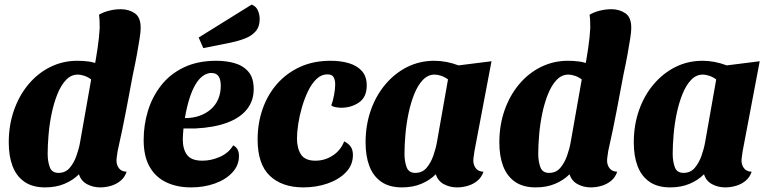

<svg xmlns="http://www.w3.org/2000/svg" viewBox="-20 -794 3336 834"><path d="M176 20Q121 20 86 -4.5Q51 -29 34.5 -72.5Q18 -116 18 -175Q18 -250 40.5 -314.5Q63 -379 103.5 -427.5Q144 -476 198.5 -503Q253 -530 316 -530Q340 -530 363.5 -527Q387 -524 404 -516L560 -485Q545 -405 528.5 -318Q512 -231 491 -138Q490 -129 488 -117Q486 -105 486 -96Q486 -78 496.5 -63.5Q507 -49 530 -48Q522 -24 504 -9Q486 6 462.5 13Q439 20 415 20Q384 20 358 6Q332 -8 323 -37Q297 -11 260 4.5Q223 20 176 20ZM234 -43Q264 -43 282.5 -64.5Q301 -86 312 -117Q323 -148 328 -177L376 -449Q361 -460 345.5 -465Q330 -470 318 -470Q289 -470 267 -447Q245 -424 229.5 -385.5Q214 -347 204.5 -301.5Q195 -256 191 -209.5Q187 -163 187 -125Q187 -94 196 -68.5Q205 -43 234 -43ZM558 -474 387 -485Q397 -538 404 -585.5Q411 -633 413 -672Q413 -688 412.5 -702Q412 -716 410 -730Q428 -741 453.5 -747.5Q479 -754 505 -754Q540 -754 566 -736Q592 -718 591 -670Q591 -656 586.5 -627Q582 -598 575 -559Q568 -520 558 -474Z M810 20Q749 20 702.5 -2Q656 -24 630 -69.5Q604 -115 604 -186Q604 -251 622.5 -312Q641 -373 679.5 -422.5Q718 -472 778 -501Q838 -530 920 -530Q963 -530 999.5 -519.5Q1036 -509 1059 -482.5Q1082 -456 1082 -407Q1082 -356 1052.5 -319Q1023 -282 966.5 -261Q910 -240 829 -236Q816 -236 802.5 -236Q789 -236 777 -236Q776 -224 775 -211.5Q774 -199 774 -189Q774 -145 793 -120.5Q812 -96 859 -96Q898 -96 936 -113Q974 -130 993 -163Q1007 -155 1012.5 -143.5Q1018 -132 1018 -116Q1018 -76 989.5 -45Q961 -14 913.5 3Q866 20 810 20ZM783 -281Q818 -281 846.5 -291Q875 -301 896 -319.5Q917 -338 928 -364Q939 -390 939 -422Q939 -448 929.5 -462.5Q920 -477 898 -477Q879 -477 861 -464Q843 -451 828.5 -426Q814 -401 802.5 -364.5Q791 -328 783 -281ZM863 -585 843 -631 1073 -774Q1092 -767 1100 -749Q1108 -731 1108 -711Q1108 -678 1090.5 -658Q1073 -638 1044.5 -627Q1016 -616 983 -609Z M1298 20Q1205 20 1152 -30.5Q1099 -81 1099 -188Q1099 -258 1120.5 -320Q1142 -382 1183 -429Q1224 -476 1282.5 -503Q1341 -530 1416 -530Q1460 -530 1495.5 -519.5Q1531 -509 1552 -485.5Q1573 -462 1573 -423Q1573 -372 1539.5 -349Q1506 -326 1462 -326Q1454 -326 1440.5 -328Q1427 -330 1419 -336Q1426 -354 1431 -381Q1436 -408 1436 -427Q1436 -447 1429 -459Q1422 -471 1402 -471Q1376 -471 1355 -451Q1334 -431 1318.5 -399Q1303 -367 1292 -329.5Q1281 -292 1275.5 -256Q1270 -220 1270 -193Q1270 -150 1287.5 -123Q1305 -96 1350 -96Q1391 -96 1425.5 -118.5Q1460 -141 1475 -180Q1495 -170 1504 -156Q1513 -142 1513 -121Q1513 -77 1482.5 -45.5Q1452 -14 1403 3Q1354 20 1298 20Z M1726 20Q1671 20 1636 -4.5Q1601 -29 1584.5 -72.5Q1568 -116 1568 -175Q1568 -250 1590.5 -314.5Q1613 -379 1654 -427.5Q1695 -476 1749 -503Q1803 -530 1867 -530Q1918 -530 1972 -510L2115 -528L2041 -138Q2040 -129 2038 -117Q2036 -105 2036 -96Q2036 -78 2046.5 -63.5Q2057 -49 2080 -48Q2072 -24 2054 -9Q2036 6 2012.5 13Q1989 20 1965 20Q1934 20 1908 6Q1882 -8 1873 -37Q1847 -11 1810 4.5Q1773 20 1726 20ZM1784 -43Q1814 -43 1832.5 -64.5Q1851 -86 1862 -117Q1873 -148 1878 -177L1926 -449Q1911 -460 1895.5 -465Q1880 -470 1868 -470Q1839 -470 1817 -447Q1795 -424 1779.5 -385.5Q1764 -347 1754.5 -301.5Q1745 -256 1741 -209.5Q1737 -163 1737 -125Q1737 -94 1746 -68.5Q1755 -43 1784 -43Z M2307 20Q2252 20 2217 -4.5Q2182 -29 2165.5 -72.5Q2149 -116 2149 -175Q2149 -250 2171.5 -314.5Q2194 -379 2234.5 -427.5Q2275 -476 2329.5 -503Q2384 -530 2447 -530Q2471 -530 2494.5 -527Q2518 -524 2535 -516L2691 -485Q2676 -405 2659.5 -318Q2643 -231 2622 -138Q2621 -129 2619 -117Q2617 -105 2617 -96Q2617 -78 2627.5 -63.5Q2638 -49 2661 -48Q2653 -24 2635 -9Q2617 6 2593.5 13Q2570 20 2546 20Q2515 20 2489 6Q2463 -8 2454 -37Q2428 -11 2391 4.5Q2354 20 2307 20ZM2365 -43Q2395 -43 2413.5 -64.5Q2432 -86 2443 -117Q2454 -148 2459 -177L2507 -449Q2492 -460 2476.5 -465Q2461 -470 2449 -470Q2420 -470 2398 -447Q2376 -424 2360.5 -385.5Q2345 -347 2335.5 -301.5Q2326 -256 2322 -209.5Q2318 -163 2318 -125Q2318 -94 2327 -68.5Q2336 -43 2365 -43ZM2689 -474 2518 -485Q2528 -538 2535 -585.5Q2542 -633 2544 -672Q2544 -688 2543.5 -702Q2543 -716 2541 -730Q2559 -741 2584.5 -747.5Q2610 -754 2636 -754Q2671 -754 2697 -736Q2723 -718 2722 -670Q2722 -656 2717.5 -627Q2713 -598 2706 -559Q2699 -520 2689 -474Z M2891 20Q2836 20 2801 -4.5Q2766 -29 2749.5 -72.5Q2733 -116 2733 -175Q2733 -250 2755.5 -314.5Q2778 -379 2819 -427.5Q2860 -476 2914 -503Q2968 -530 3032 -530Q3083 -530 3137 -510L3280 -528L3206 -138Q3205 -129 3203 -117Q3201 -105 3201 -96Q3201 -78 3211.5 -63.5Q3222 -49 3245 -48Q3237 -24 3219 -9Q3201 6 3177.5 13Q3154 20 3130 20Q3099 20 3073 6Q3047 -8 3038 -37Q3012 -11 2975 4.5Q2938 20 2891 20ZM2949 -43Q2979 -43 2997.5 -64.5Q3016 -86 3027 -117Q3038 -148 3043 -177L3091 -449Q3076 -460 3060.5 -465Q3045 -470 3033 -470Q3004 -470 2982 -447Q2960 -424 2944.5 -385.5Q2929 -347 2919.5 -301.5Q2910 -256 2906 -209.5Q2902 -163 2902 -125Q2902 -94 2911 -68.5Q2920 -43 2949 -43Z"/></svg>

Font: Sansita Swashed Light
Style: Bold
Weight: 700
Version: Version 1.003